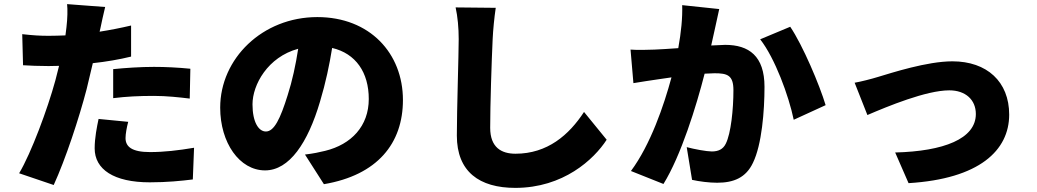

<svg xmlns="http://www.w3.org/2000/svg" viewBox="-20 -839 5040 933"><path d="M530 -503V-362C594 -370 656 -373 728 -373C790 -373 852 -366 902 -360L905 -505C844 -511 784 -514 728 -514C663 -514 588 -509 530 -503ZM603 -247 459 -261C451 -223 440 -169 440 -118C440 -16 533 47 708 47C792 47 860 40 917 33L923 -121C846 -108 777 -100 709 -100C621 -100 590 -126 590 -168C590 -188 596 -221 603 -247ZM217 -665C174 -665 142 -667 88 -673L92 -522C126 -520 165 -518 216 -518L267 -519L249 -448C211 -309 132 -96 73 3L241 60C298 -64 365 -267 401 -406L431 -532C496 -539 560 -550 617 -564V-715C566 -703 515 -693 464 -685L468 -702C473 -725 483 -774 491 -805L306 -819C309 -794 308 -749 303 -707L298 -667C270 -666 244 -665 217 -665Z M1429 -602C1417 -524 1400 -445 1378 -377C1342 -261 1312 -200 1272 -200C1237 -200 1207 -245 1207 -332C1207 -427 1281 -562 1429 -602ZM1594 -606C1709 -579 1772 -487 1772 -358C1772 -226 1687 -137 1560 -106C1531 -99 1504 -93 1462 -88L1554 56C1814 12 1938 -142 1938 -353C1938 -580 1777 -756 1522 -756C1255 -756 1050 -554 1050 -316C1050 -145 1144 -11 1268 -11C1386 -11 1476 -145 1535 -345C1563 -438 1581 -525 1594 -606Z M2389 -801 2194 -803C2204 -758 2209 -703 2209 -649C2209 -574 2200 -306 2200 -180C2200 -5 2309 74 2484 74C2717 74 2866 -64 2928 -160L2818 -295C2745 -183 2640 -92 2485 -92C2417 -92 2362 -122 2362 -218C2362 -328 2369 -544 2374 -649C2376 -693 2382 -754 2389 -801Z M3820 -709 3674 -648C3746 -556 3813 -373 3837 -257L3992 -328C3963 -425 3881 -619 3820 -709ZM3044 -598 3058 -435C3091 -441 3149 -449 3181 -454L3243 -463C3206 -326 3141 -136 3046 -8L3204 55C3289 -82 3364 -324 3404 -481L3452 -483C3514 -483 3544 -474 3544 -401C3544 -308 3532 -191 3507 -141C3494 -114 3471 -103 3439 -103C3414 -103 3354 -114 3317 -124L3343 35C3379 43 3426 49 3465 49C3546 49 3605 24 3639 -48C3682 -136 3695 -300 3695 -417C3695 -567 3619 -621 3504 -621L3436 -618L3454 -699C3460 -727 3468 -765 3475 -795L3295 -814C3297 -752 3290 -683 3276 -605C3231 -602 3190 -599 3161 -598C3121 -597 3083 -595 3044 -598Z M4133 -437 4195 -280C4293 -322 4481 -400 4593 -400C4672 -400 4722 -354 4722 -285C4722 -164 4565 -104 4330 -98L4395 51C4739 30 4884 -108 4884 -282C4884 -442 4776 -541 4608 -541C4485 -541 4313 -485 4246 -465C4217 -456 4163 -442 4133 -437Z"/></svg>

Font: Noto Sans HK Black
Style: Regular
Weight: 900
Designer: Ryoko NISHIZUKA 西塚涼子 (kana, bopomofo & ideographs); Paul D. Hunt (Latin, Greek & Cyrillic); Sandoll Communications 산돌커뮤니
Foundry: Adobe
Version: Version 2.004;hotconv 1.0.118;makeotfexe 2.5.65603